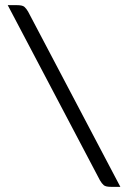

<svg xmlns="http://www.w3.org/2000/svg" viewBox="-20 -685 497 745"><path d="M10 -665H46Q67 -665 74.5 -658.5Q82 -652 89 -640L447 40H411Q390 40 382.5 33.5Q375 27 368 15Z"/></svg>

Font: Changa SemiBold
Style: Regular
Weight: 600
Designer: Eduardo Rodriguez Tunni
Foundry: Eduardo Rodriguez Tunni
Version: Version 3.002; ttfautohint (v1.8.2)